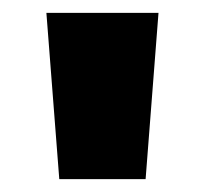

<svg xmlns="http://www.w3.org/2000/svg" viewBox="-20 -734 317 298"><path d="M226 -714H52L72 -456H206Z"/></svg>

Font: Noto Sans Gujarati UI SemiCondensed Black
Style: Regular
Weight: 900
Width: 4
Designer: Jelle Bosma - Monotype Design Team, Universal Thirst
Foundry: Monotype Imaging Inc.
Version: Version 2.106